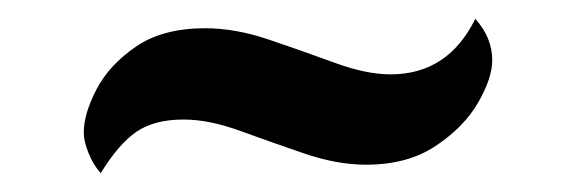

<svg xmlns="http://www.w3.org/2000/svg" viewBox="-20 -392 612 204"><path d="M87 -208Q79 -217 74 -229.5Q69 -242 69 -251Q69 -271 82.5 -297Q96 -323 124.5 -342.5Q153 -362 198 -362Q230 -362 265.5 -350Q301 -338 335 -325.5Q369 -313 395 -313Q456 -313 485 -372Q503 -352 503 -328Q503 -309 488 -283Q473 -257 443 -237Q413 -217 369 -217Q338 -217 303 -229Q268 -241 235 -253Q202 -265 175 -265Q144 -265 125 -252Q106 -239 87 -208Z"/></svg>

Font: Petrona ExtraBold
Style: Regular
Weight: 800
Designer: Ringo R. Seeber
Foundry: Ringo R. Seeber
Version: Version 2.001; ttfautohint (v1.8.3)